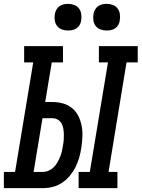

<svg xmlns="http://www.w3.org/2000/svg" viewBox="-62 -974 733 994"><path d="M345 0V-84H403L497 -651H450V-735H651V-651H593L500 -84H546V0ZM-42 0V-84H16L110 -651H63V-735H264V-651H206L172 -446H209Q237 -446 264 -438.5Q291 -431 311.5 -414Q332 -397 344 -372.5Q356 -348 361 -321Q366 -294 364.5 -265Q363 -236 359 -208Q355 -183 348 -158Q341 -133 329 -109Q317 -85 299.5 -64Q282 -43 259.5 -28Q237 -13 211.5 -6.5Q186 0 160 0ZM112 -84H160Q175 -84 190 -90.5Q205 -97 216 -108Q227 -119 235 -133Q243 -147 249 -161.5Q255 -176 258.5 -191Q262 -206 264 -221Q267 -236 268 -251Q269 -266 268.5 -280.5Q268 -295 265.5 -309.5Q263 -324 256 -336Q249 -348 236.5 -355Q224 -362 209 -362H158ZM490 -816Q474 -816 458.5 -821.5Q443 -827 433.5 -839.5Q424 -852 421.5 -868.5Q419 -885 422 -902Q424 -913 430 -924Q436 -935 446 -942Q456 -949 467.5 -951.5Q479 -954 490 -954Q507 -954 522 -948.5Q537 -943 546.5 -930.5Q556 -918 558.5 -901.5Q561 -885 558 -868Q557 -857 551 -846Q545 -835 535 -828Q525 -821 513.5 -818.5Q502 -816 490 -816ZM290 -816Q274 -816 258.5 -821.5Q243 -827 233.5 -839.5Q224 -852 221.5 -868.5Q219 -885 222 -902Q224 -913 230 -924Q236 -935 246 -942Q256 -949 267.5 -951.5Q279 -954 290 -954Q307 -954 322 -948.5Q337 -943 346.5 -930.5Q356 -918 358.5 -901.5Q361 -885 358 -868Q357 -857 351 -846Q345 -835 335 -828Q325 -821 313.5 -818.5Q302 -816 290 -816Z"/></svg>

Font: Iosevka Slab Medium Extended
Style: Italic
Weight: 500
Width: 7
Italic angle: -9°
Monospace: yes
Designer: Belleve Invis
Foundry: Belleve Invis
Version: Version 11.1.0; ttfautohint (v1.8.3)